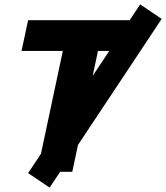

<svg xmlns="http://www.w3.org/2000/svg" viewBox="-20 -782 756 874"><path d="M78 -550 108 -690H644L614 -550H426L309 0H149L266 -550ZM108 6 618 -762 716 -696 206 72Z"/></svg>

Font: Radio Canada
Style: Italic
Weight: 400
Italic angle: -12°
Designer: Charles Daoud, Etienne Aubert Bonn, Alexandre Saumier Demers, Jacques Le Bailly
Foundry: Radio-Canada
Version: Version 2.104;gftools[0.9.28.dev5+ged2979d]